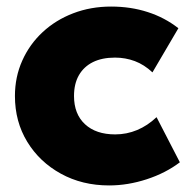

<svg xmlns="http://www.w3.org/2000/svg" viewBox="-20 -550 582 585"><path d="M312.5 15Q230.5 15 165.5 -20.8Q100.5 -56.5 63 -118Q25.5 -179.5 25.5 -257.5Q25.5 -315.5 47.8 -365.2Q70 -415 109.8 -452Q149.5 -489 203 -509.5Q256.5 -530 318.5 -530Q378.5 -530 430.2 -513.2Q482 -496.5 523.5 -464L444.5 -329.5Q419.5 -353 390.8 -363.8Q362 -374.5 330.5 -374.5Q291 -374.5 263.2 -360.8Q235.5 -347 220.5 -321Q205.5 -295 205.5 -257.5Q205.5 -202.5 239 -171.5Q272.5 -140.5 331 -140.5Q366 -140.5 397.8 -153.8Q429.5 -167 457 -193L528 -55.5Q484.5 -22.5 427 -3.8Q369.5 15 312.5 15Z"/></svg>

Font: Geologica Cursive ExtraBold
Style: Regular
Weight: 800
Designer: Sindre Bremnes, Frode Helland
Foundry: Monokrom Skriftforlag AS
Version: Version 1.010;gftools[0.9.28]